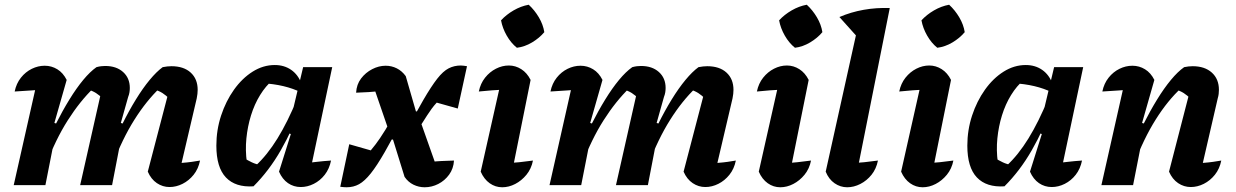

<svg xmlns="http://www.w3.org/2000/svg" viewBox="-20 -783 5227 812"><path d="M457 -88 444 -139Q469 -201 497 -257.5Q525 -314 554.5 -362Q584 -410 613 -445Q642 -480 668 -499Q679 -501 687.5 -502Q696 -503 705 -503Q757 -503 786.5 -476Q816 -449 816 -403Q816 -395 815 -386Q814 -377 812 -367L748 -94Q774 -96 791 -98.5Q808 -101 826 -104Q819 -69 799 -44Q779 -19 752 -5.5Q725 8 697 8Q668 8 643.5 -8.5Q619 -25 605 -57L691 -386L699 -363Q682 -380 667 -389.5Q652 -399 631 -405L657 -412Q599 -357 548 -276Q497 -195 457 -88ZM38 0 143 -466 161 -404Q137 -402 112 -400.5Q87 -399 42 -396Q49 -430 68.5 -454.5Q88 -479 114.5 -492Q141 -505 169 -505Q198 -505 222.5 -490Q247 -475 262 -445L210 -263L223 -259L172 0ZM319 0 407 -390 418 -363Q401 -380 386 -389.5Q371 -399 350 -405L377 -412Q318 -355 266.5 -274Q215 -193 176 -88L163 -139Q187 -201 215.5 -257.5Q244 -314 273.5 -362Q303 -410 332 -445Q361 -480 388 -499Q399 -502 408 -503Q417 -504 425 -504Q472 -504 500.5 -478.5Q529 -453 529 -411Q529 -402 527.5 -392.5Q526 -383 522 -373L491 -263L504 -259L454 0Z M1052 5Q976 10 935.5 -32.5Q895 -75 895 -167Q895 -233 915 -294Q935 -355 969.5 -403.5Q1004 -452 1048.5 -480Q1093 -508 1142 -508Q1182 -508 1211.5 -487.5Q1241 -467 1255 -429L1254 -392Q1185 -426 1089 -431L1134 -445Q1104 -420 1080 -381Q1056 -342 1041.5 -295Q1027 -248 1022 -197.5Q1017 -147 1024 -97L1010 -116Q1027 -105 1045 -96.5Q1063 -88 1083 -85L1061 -82Q1110 -127 1153.5 -197.5Q1197 -268 1237 -366L1259 -344Q1217 -234 1167.5 -147.5Q1118 -61 1052 5ZM1286 -31 1262 -92Q1290 -95 1319.5 -98.5Q1349 -102 1380 -104Q1373 -69 1353.5 -44Q1334 -19 1307 -5.5Q1280 8 1252 8Q1222 8 1198 -8.5Q1174 -25 1160 -57L1210 -216L1196 -222L1262 -499H1385Z M1626 -225 1549 -449 1584 -398Q1563 -395 1539 -393.5Q1515 -392 1486 -391Q1488 -426 1507 -451Q1526 -476 1554 -490.5Q1582 -505 1611 -505Q1636 -505 1658 -494Q1680 -483 1696 -461L1739 -312H1757L1719 -225ZM1690 -213Q1737 -303 1770.5 -360.5Q1804 -418 1829 -450Q1854 -482 1877.5 -494Q1901 -506 1929 -506Q1935 -506 1941.5 -505Q1948 -504 1955 -503L1916 -324L1827 -349Q1815 -336 1805.5 -323Q1796 -310 1786 -294.5Q1776 -279 1764 -260Q1752 -241 1736 -213ZM1755 -279 1837 -47 1802 -98Q1823 -101 1847 -102Q1871 -103 1900 -104Q1898 -70 1879.5 -44.5Q1861 -19 1833.5 -5Q1806 9 1776 9Q1751 9 1728.5 -2Q1706 -13 1691 -35L1642 -193H1624L1661 -279ZM1689 -291Q1641 -199 1607.5 -140.5Q1574 -82 1548 -49.5Q1522 -17 1498.5 -4Q1475 9 1446 9Q1441 9 1434 8.5Q1427 8 1419 7L1457 -173L1548 -147Q1559 -160 1568 -172Q1577 -184 1587 -198.5Q1597 -213 1610.5 -235Q1624 -257 1643 -291Z M2141 -33 2114 -92Q2147 -94 2176.5 -97Q2206 -100 2234 -104Q2227 -69 2206.5 -44Q2186 -19 2159 -5Q2132 9 2104 9Q2075 9 2051 -8Q2027 -25 2013 -57L2105 -466L2123 -404Q2088 -403 2061 -401Q2034 -399 2005 -396Q2012 -430 2031.5 -454.5Q2051 -479 2077.5 -492.5Q2104 -506 2132 -506Q2160 -506 2184.5 -490.5Q2209 -475 2224 -445ZM2216 -763Q2241 -740 2259 -709.5Q2277 -679 2282 -647Q2261 -622 2230 -603.5Q2199 -585 2166 -581Q2141 -601 2123 -632.5Q2105 -664 2099 -697Q2121 -721 2152 -739Q2183 -757 2216 -763Z M2723 -88 2710 -139Q2735 -201 2763 -257.5Q2791 -314 2820.5 -362Q2850 -410 2879 -445Q2908 -480 2934 -499Q2945 -501 2953.5 -502Q2962 -503 2971 -503Q3023 -503 3052.5 -476Q3082 -449 3082 -403Q3082 -395 3081 -386Q3080 -377 3078 -367L3014 -94Q3040 -96 3057 -98.5Q3074 -101 3092 -104Q3085 -69 3065 -44Q3045 -19 3018 -5.5Q2991 8 2963 8Q2934 8 2909.5 -8.5Q2885 -25 2871 -57L2957 -386L2965 -363Q2948 -380 2933 -389.5Q2918 -399 2897 -405L2923 -412Q2865 -357 2814 -276Q2763 -195 2723 -88ZM2304 0 2409 -466 2427 -404Q2403 -402 2378 -400.5Q2353 -399 2308 -396Q2315 -430 2334.5 -454.5Q2354 -479 2380.5 -492Q2407 -505 2435 -505Q2464 -505 2488.5 -490Q2513 -475 2528 -445L2476 -263L2489 -259L2438 0ZM2585 0 2673 -390 2684 -363Q2667 -380 2652 -389.5Q2637 -399 2616 -405L2643 -412Q2584 -355 2532.5 -274Q2481 -193 2442 -88L2429 -139Q2453 -201 2481.5 -257.5Q2510 -314 2539.5 -362Q2569 -410 2598 -445Q2627 -480 2654 -499Q2665 -502 2674 -503Q2683 -504 2691 -504Q2738 -504 2766.5 -478.5Q2795 -453 2795 -411Q2795 -402 2793.5 -392.5Q2792 -383 2788 -373L2757 -263L2770 -259L2720 0Z M3317 -33 3290 -92Q3323 -94 3352.5 -97Q3382 -100 3410 -104Q3403 -69 3382.5 -44Q3362 -19 3335 -5Q3308 9 3280 9Q3251 9 3227 -8Q3203 -25 3189 -57L3281 -466L3299 -404Q3264 -403 3237 -401Q3210 -399 3181 -396Q3188 -430 3207.5 -454.5Q3227 -479 3253.5 -492.5Q3280 -506 3308 -506Q3336 -506 3360.5 -490.5Q3385 -475 3400 -445ZM3392 -763Q3417 -740 3435 -709.5Q3453 -679 3458 -647Q3437 -622 3406 -603.5Q3375 -585 3342 -581Q3317 -601 3299 -632.5Q3281 -664 3275 -697Q3297 -721 3328 -739Q3359 -757 3392 -763Z M3609 -623 3530 -711Q3579 -732 3632.5 -741.5Q3686 -751 3743 -749ZM3600 -33 3573 -92Q3606 -94 3635.5 -97Q3665 -100 3693 -104Q3686 -69 3666 -44Q3646 -19 3618.5 -5Q3591 9 3563 9Q3534 9 3509.5 -8Q3485 -25 3472 -57L3617 -711L3743 -749Z M3919 -33 3892 -92Q3925 -94 3954.5 -97Q3984 -100 4012 -104Q4005 -69 3984.5 -44Q3964 -19 3937 -5Q3910 9 3882 9Q3853 9 3829 -8Q3805 -25 3791 -57L3883 -466L3901 -404Q3866 -403 3839 -401Q3812 -399 3783 -396Q3790 -430 3809.5 -454.5Q3829 -479 3855.5 -492.5Q3882 -506 3910 -506Q3938 -506 3962.5 -490.5Q3987 -475 4002 -445ZM3994 -763Q4019 -740 4037 -709.5Q4055 -679 4060 -647Q4039 -622 4008 -603.5Q3977 -585 3944 -581Q3919 -601 3901 -632.5Q3883 -664 3877 -697Q3899 -721 3930 -739Q3961 -757 3994 -763Z M4228 5Q4152 10 4111.5 -32.5Q4071 -75 4071 -167Q4071 -233 4091 -294Q4111 -355 4145.5 -403.5Q4180 -452 4224.5 -480Q4269 -508 4318 -508Q4358 -508 4387.5 -487.5Q4417 -467 4431 -429L4430 -392Q4361 -426 4265 -431L4310 -445Q4280 -420 4256 -381Q4232 -342 4217.5 -295Q4203 -248 4198 -197.5Q4193 -147 4200 -97L4186 -116Q4203 -105 4221 -96.5Q4239 -88 4259 -85L4237 -82Q4286 -127 4329.5 -197.5Q4373 -268 4413 -366L4435 -344Q4393 -234 4343.5 -147.5Q4294 -61 4228 5ZM4462 -31 4438 -92Q4466 -95 4495.5 -98.5Q4525 -102 4556 -104Q4549 -69 4529.5 -44Q4510 -19 4483 -5.5Q4456 8 4428 8Q4398 8 4374 -8.5Q4350 -25 4336 -57L4386 -216L4372 -222L4438 -499H4561Z M4924 -57 5009 -386 5018 -363Q5001 -380 4986 -389.5Q4971 -399 4950 -405L4977 -412Q4919 -359 4868 -278Q4817 -197 4776 -88L4763 -139Q4787 -201 4815.5 -257.5Q4844 -314 4873.5 -362Q4903 -410 4932 -445Q4961 -480 4988 -499Q4998 -501 5006.5 -502Q5015 -503 5024 -503Q5075 -503 5105 -476Q5135 -449 5135 -403Q5135 -395 5134 -386Q5133 -377 5130 -367L5067 -94Q5093 -96 5110 -98.5Q5127 -101 5145 -104Q5138 -69 5118 -44Q5098 -19 5071 -5.5Q5044 8 5016 8Q4987 8 4962.5 -8.5Q4938 -25 4924 -57ZM4638 0 4743 -466 4761 -404Q4737 -402 4712 -400.5Q4687 -399 4642 -396Q4649 -430 4668.5 -454.5Q4688 -479 4714.5 -492Q4741 -505 4769 -505Q4798 -505 4822.5 -490Q4847 -475 4862 -445L4810 -263L4823 -259L4772 0Z"/></svg>

Font: Piazzolla Thin ExtraBold
Style: Italic
Weight: 800
Italic angle: -11.3°
Version: Version 2.005